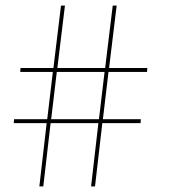

<svg xmlns="http://www.w3.org/2000/svg" viewBox="-20 -663 611 683"><path d="M134 0H120L146 -225H29L30 -239H148L168 -407H52L53 -421H170L197 -643H211L184 -421H354L381 -643H395L368 -421H504L503 -407H366L346 -239H481L480 -225H344L318 0H304L330 -225H160ZM182 -407 162 -239H332L352 -407Z"/></svg>

Font: Josefin Slab Thin
Style: Regular
Weight: 100
Designer: Santiago Orozco
Foundry: Typemade
Version: Version 2.000